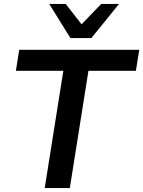

<svg xmlns="http://www.w3.org/2000/svg" viewBox="-20 -959 730 979"><path d="M208 0 303 -598H61L78 -705H690L673 -598H431L336 0ZM339 -765 231 -939H315L396 -835L496 -939H587L446 -765Z"/></svg>

Font: Nunito Sans 12pt
Style: Bold Italic
Weight: 700
Italic angle: -9°
Designer: Vernon Adams
Foundry: Vernon Adams
Version: Version 3.101;gftools[0.9.27]